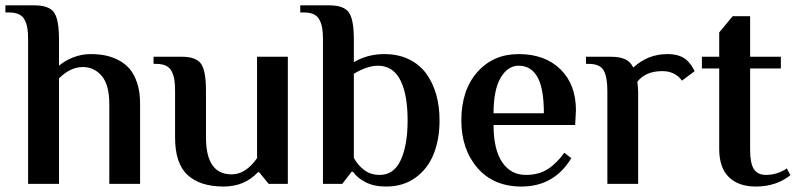

<svg xmlns="http://www.w3.org/2000/svg" viewBox="-39 -680 2943 710"><path d="M64.9 0V-534.2Q64.9 -559.1 62.3 -575.4Q59.6 -591.8 52.5 -606Q45.4 -620.1 31.2 -627Q17.1 -633.8 -4.9 -633.8H-19V-660.2H88.9Q141.6 -660.2 160.4 -634.5Q179.2 -608.9 179.2 -534.2V-437Q199.2 -454.6 230.5 -467.3Q261.7 -480 296.9 -480Q325.2 -480 349.9 -475.1Q374.5 -470.2 398.9 -457.8Q423.3 -445.3 440.4 -425.3Q457.5 -405.3 468.3 -372.8Q479 -340.3 479 -297.9V0H365.2V-294.9Q365.2 -366.2 337.2 -399.2Q309.1 -432.1 267.1 -432.1Q221.2 -432.1 179.2 -390.1V0Z M787.6 9.8Q701.2 9.8 654.8 -32.7Q608.4 -75.2 608.4 -171.9V-344.2Q608.4 -369.1 605.7 -385.5Q603 -401.9 595.9 -416Q588.9 -430.2 574.7 -437Q560.5 -443.8 538.6 -443.8H528.8V-470.2H632.8Q685.5 -470.2 704.1 -444.6Q722.7 -418.9 722.7 -344.2V-171.9Q722.7 -35.2 817.4 -35.2Q869.6 -35.2 911.6 -95.2V-470.2H1025.4V0H954.6L919.4 -43H914.6Q865.7 9.8 787.6 9.8Z M1389.2 9.8Q1343.8 9.8 1313 -6.1Q1282.2 -22 1266.1 -44.9H1261.2L1226.6 0H1155.3V-534.2Q1155.3 -559.1 1152.6 -575.4Q1149.9 -591.8 1142.8 -606Q1135.7 -620.1 1121.6 -627Q1107.4 -633.8 1085.4 -633.8H1071.3V-660.2H1179.2Q1231.9 -660.2 1250.7 -634.5Q1269.5 -608.9 1269.5 -534.2V-450.2Q1320.3 -480 1382.3 -480Q1433.1 -480 1472.7 -460.9Q1512.2 -441.9 1536.9 -408.2Q1561.5 -374.5 1574 -330.6Q1586.4 -286.6 1586.4 -234.9Q1586.4 -165.5 1564.9 -111.1Q1543.5 -56.6 1498 -23.4Q1452.6 9.8 1389.2 9.8ZM1365.2 -33.2Q1417.5 -33.2 1442.9 -88.1Q1468.3 -143.1 1468.3 -234.9Q1468.3 -279.8 1462.4 -315.4Q1456.5 -351.1 1443.8 -378.9Q1431.2 -406.7 1409.7 -421.9Q1388.2 -437 1358.4 -437Q1319.3 -437 1269.5 -407.2V-96.2Q1284.2 -68.8 1308.1 -51Q1332 -33.2 1365.2 -33.2Z M1889.2 9.8Q1786.1 9.8 1726.6 -59.1Q1667 -127.9 1667 -234.9Q1667 -346.2 1725.8 -413.1Q1784.7 -480 1878.9 -480Q1976.1 -480 2033.4 -423.8Q2090.8 -367.7 2090.8 -272L2087.9 -217.8H1786.1Q1786.1 -127.4 1817.9 -80.3Q1849.6 -33.2 1905.8 -33.2Q1952.6 -33.2 1985.8 -54.2Q2019 -75.2 2047.9 -115.2L2073.7 -95.2Q2010.3 9.8 1889.2 9.8ZM1786.1 -261.2H1972.2Q1972.2 -353 1948.5 -395Q1924.8 -437 1878.9 -437Q1838.4 -437 1812.3 -392.3Q1786.1 -347.7 1786.1 -261.2Z M2207 0V-344.2Q2207 -395 2193.4 -419.4Q2179.7 -443.8 2138.2 -443.8H2127.9V-470.2H2218.8Q2253.4 -470.2 2273.2 -460.7Q2293 -451.2 2302.7 -430.2Q2356.9 -480 2428.7 -480Q2471.2 -480 2495.1 -461.9Q2502 -457 2508.3 -449.7Q2514.6 -442.4 2518.1 -437.3Q2521.5 -432.1 2525.4 -425Q2529.3 -418 2529.8 -417L2482.9 -381.8Q2457 -417 2410.2 -417Q2348.6 -417 2317.9 -377.9Q2320.8 -352.5 2320.8 -337.9V0Z M2755.9 9.8Q2691.9 9.8 2656.2 -25.1Q2620.6 -60.1 2620.6 -128.9V-426.8H2556.6V-470.2H2620.6V-560.1L2670.4 -620.1H2734.9V-470.2H2848.6V-426.8H2734.9V-126Q2734.9 -75.7 2749 -54.4Q2763.2 -33.2 2793.5 -33.2Q2835 -33.2 2870.6 -57.1L2883.8 -32.2Q2831.5 9.8 2755.9 9.8Z"/></svg>

Font: El Messiri SemiBold
Style: Regular
Weight: 600
Designer: Mohamed Gaber
Foundry: Kief Type Foundry
Version: Version 2.007;PS 002.007;hotconv 1.0.88;makeotf.lib2.5.64775